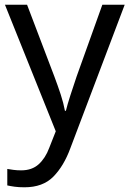

<svg xmlns="http://www.w3.org/2000/svg" viewBox="-20 -556 550 816"><path d="M1 -536H95L211 -231Q226 -191 238 -154.5Q250 -118 256 -85H260Q266 -110 279 -150.5Q292 -191 306 -232L415 -536H510L279 74Q251 150 206.5 195Q162 240 84 240Q60 240 42 237.5Q24 235 11 232V162Q22 164 37.5 166Q53 168 70 168Q116 168 144.5 142Q173 116 189 73L217 2Z"/></svg>

Font: Noto Music
Style: Regular
Weight: 400
Designer: Monotype Design Team, Benjamin Yang
Foundry: Monotype Imaging Inc.
Version: Version 2.002; ttfautohint (v1.8.4.7-5d5b)